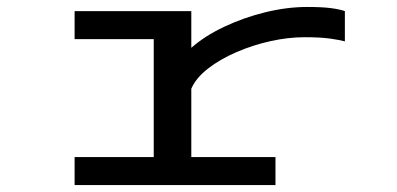

<svg xmlns="http://www.w3.org/2000/svg" viewBox="-20 -532 1140 552"><path d="M194.5 0V-80.5H422V-419.5H194.5V-500H530V-394.5Q568.5 -428.5 624.5 -455Q680.5 -481.5 743 -496.8Q805.5 -512 863 -512Q907 -512 932.5 -508.5Q958 -505 971.5 -500V-413Q957.5 -417 929.5 -421Q901.5 -425 855 -425Q809 -425 758 -413.8Q707 -402.5 660 -382.2Q613 -362 578.2 -335Q543.5 -308 530 -277V-80.5H772V0Z"/></svg>

Font: Trispace Expanded
Style: Regular
Weight: 400
Width: 7
Designer: Tyler Finck
Foundry: Etcetera Type Company
Version: Version 1.210; ttfautohint (v1.8.3)